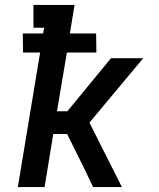

<svg xmlns="http://www.w3.org/2000/svg" viewBox="-20 -755 640 775"><path d="M52 0 142 -543H73L72 -620H154L158 -643H115V-735H281L262 -620H368L369 -543H250L210 -306H252L428 -520H558L341 -260L472 0H356L317 -81L251 -214H195L160 0Z"/></svg>

Font: Iosevka Etoile Semibold
Style: Italic
Weight: 600
Italic angle: -9°
Designer: Belleve Invis
Foundry: Belleve Invis
Version: Version 22.1.2; ttfautohint (v1.8.4)